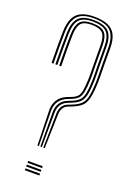

<svg xmlns="http://www.w3.org/2000/svg" viewBox="-154 -863 635 921"><g transform="rotate(20 164.0 -403.0)"><path d="M145.2 -132 148.2 -308.2Q148.8 -329.2 157.9 -343.9Q167 -358.5 183.2 -365L205.5 -373.8Q233 -384.8 247.5 -399Q262 -413.2 267.9 -439.6Q273.8 -466 275.5 -513.2Q276 -526.5 275.6 -543Q275.2 -559.5 274.9 -592.6Q274.5 -625.8 274.2 -688.8Q274 -747.2 248.1 -772.8Q222.2 -798.2 161 -798.2Q104.8 -798.2 79.8 -772.5Q54.8 -746.8 53.2 -688.5Q52.5 -652.8 52.5 -615.9Q52.5 -579 53.2 -527.5H43.5Q42.8 -579 42.6 -616Q42.5 -653 43.5 -688.8Q45.2 -751.2 72.9 -778.8Q100.5 -806.2 161 -806.2Q204.2 -806.2 231.4 -794.4Q258.5 -782.5 271.2 -756.8Q284 -731 284 -688.8Q284.2 -625.8 284.6 -592.6Q285 -559.5 285.4 -543Q285.8 -526.5 285 -513Q283 -463.5 276.6 -435.6Q270.2 -407.8 254.6 -392.6Q239 -377.5 209.2 -365.5L187.2 -356.8Q173.8 -351.5 165.9 -338.9Q158 -326.2 157.5 -308.2L152.5 -132ZM115.2 -132 110.5 -308.2Q109.8 -329.5 116.2 -347.1Q122.8 -364.8 135.9 -377.9Q149 -391 168.5 -398.8L190.8 -407.5Q208.5 -414.5 217.9 -424.5Q227.2 -434.5 231 -455.4Q234.8 -476.2 236.2 -514.5Q236.8 -527.2 236.5 -543.1Q236.2 -559 235.8 -592.1Q235.2 -625.2 235.2 -688.8Q234.8 -730 219.9 -747.6Q205 -765.2 161 -765.2Q122 -765.2 107.8 -747.4Q93.5 -729.5 92.2 -687.2Q91.8 -652.5 91.6 -616.1Q91.5 -579.8 92.5 -527.5H82.5Q81.8 -579.8 81.6 -616.2Q81.5 -652.8 82.5 -687.5Q84 -734 100.9 -753.8Q117.8 -773.5 161 -773.5Q209.2 -773.5 227 -753.9Q244.8 -734.2 245 -688.8Q245 -625.2 245.5 -592.2Q246 -559.2 246.4 -543.1Q246.8 -527 246.2 -514.2Q244.5 -473.5 240 -451.5Q235.5 -429.5 225 -418.4Q214.5 -407.2 194.5 -399L172.2 -390Q155 -383 143.1 -371.2Q131.2 -359.5 125.4 -343.6Q119.5 -327.8 119.8 -308.2L122.8 -132ZM130.2 -132 129.2 -308.2Q129 -334.8 141.1 -353.6Q153.2 -372.5 175.8 -381.8L198 -390.8Q220.5 -399.8 232.5 -412Q244.5 -424.2 249.5 -447.6Q254.5 -471 256 -514Q256.5 -527 256.1 -543.2Q255.8 -559.5 255.2 -592.5Q254.8 -625.5 254.8 -688.8Q254.5 -738.8 234 -760.2Q213.5 -781.8 161 -781.8Q113.5 -781.8 93.9 -760.2Q74.2 -738.8 72.8 -688Q72.2 -653 72.1 -616.4Q72 -579.8 72.8 -527.5H63Q62.2 -579 62.1 -615.8Q62 -652.5 63 -688.2Q64.8 -742.5 87 -766.2Q109.2 -790 161 -790Q217.8 -790 241 -766.5Q264.2 -743 264.5 -688.8Q264.5 -625.5 265 -592.4Q265.5 -559.2 265.9 -543.1Q266.2 -527 265.8 -513.5Q264 -468.5 258.5 -443.6Q253 -418.8 239.9 -405.5Q226.8 -392.2 201.8 -382.2L179.8 -373.2Q160.2 -365.5 149.6 -348.8Q139 -332 138.8 -308.2L137.8 -132ZM98.8 0V-9.5H173.2V0ZM98.8 -37.8V-47.2H173.2V-37.8ZM98.8 -19V-28.5H173.2V-19Z"/></g></svg>

Font: Big Shoulders Inline Text ExtraLight
Style: Regular
Weight: 250
Version: Version 2.002